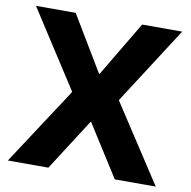

<svg xmlns="http://www.w3.org/2000/svg" viewBox="-80 -800 875 879"><g transform="rotate(10 357.0 -360.0)"><path d="M13.2 0 247.6 -358.4V-362.3L17.1 -719.7H201.7L355.5 -463.4H357.9L510.7 -719.7H696.8L466.8 -362.3V-358.4L700.7 0H510.3L357.9 -240.2H355.5L201.7 0Z"/></g></svg>

Font: Reddit Sans ExtraBold
Style: Regular
Weight: 800
Designer: Stephen Hutchings
Foundry: Reddit
Version: Version 1.014; ttfautohint (v1.8.4.7-5d5b)